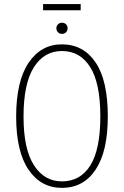

<svg xmlns="http://www.w3.org/2000/svg" viewBox="-20 -910 607 940"><path d="M375 -859.9H190.9V-890.1H375ZM283.2 -798.8Q295.4 -798.8 303.2 -791Q311 -783.2 311 -772Q311 -760.3 303.5 -752.2Q295.9 -744.1 283.2 -744.1Q271.5 -744.1 263.7 -752.2Q255.9 -760.3 255.9 -772Q255.9 -782.7 263.7 -790.8Q271.5 -798.8 283.2 -798.8ZM283.2 -692.9Q387.7 -692.9 447.8 -604.7Q507.8 -516.6 507.8 -339.8Q507.8 -168.9 448.2 -79.6Q388.7 9.8 283.2 9.8Q180.2 9.8 119.6 -79.3Q59.1 -168.5 59.1 -338.9Q59.1 -512.2 119.9 -602.5Q180.7 -692.9 283.2 -692.9ZM283.2 -660.2Q196.3 -660.2 145.8 -580.6Q95.2 -501 95.2 -338.9Q95.2 -180.7 146 -101.3Q196.8 -22 283.2 -22Q373.5 -22 422.4 -100.3Q471.2 -178.7 471.2 -339.8Q471.2 -502.9 421.6 -581.5Q372.1 -660.2 283.2 -660.2Z"/></svg>

Font: Fira Sans Compressed UltraLight
Style: Regular
Weight: 200
Width: 1
Designer: Carrois Corporate & Edenspiekermann AG
Foundry: Carrois Corporate GbR & Edenspiekermann AG
Version: Version 4.203;PS 004.203;hotconv 1.0.88;makeotf.lib2.5.64775